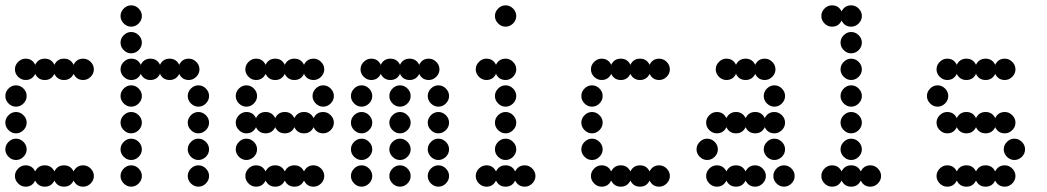

<svg xmlns="http://www.w3.org/2000/svg" viewBox="-20 -700 3928 720"><path d="M76 -80Q101 -80 112 -57Q123 -80 148 -80Q173 -80 184 -57Q195 -80 220 -80Q245 -80 256 -57Q267 -80 292 -80Q308 -80 320 -68Q332 -56 332 -40Q332 -24 320 -12Q308 0 292 0Q267 0 256 -23Q245 0 220 0Q195 0 184 -23Q173 0 148 0Q123 0 112 -23Q101 0 76 0Q60 0 48 -12Q36 -24 36 -40Q36 -56 48 -68Q60 -80 76 -80ZM12 -112Q0 -124 0 -140Q0 -156 12 -168Q24 -180 40 -180Q56 -180 68 -168Q80 -156 80 -140Q80 -124 68 -112Q56 -100 40 -100Q24 -100 12 -112ZM12 -212Q0 -224 0 -240Q0 -256 12 -268Q24 -280 40 -280Q56 -280 68 -268Q80 -256 80 -240Q80 -224 68 -212Q56 -200 40 -200Q24 -200 12 -212ZM12 -312Q0 -324 0 -340Q0 -356 12 -368Q24 -380 40 -380Q56 -380 68 -368Q80 -356 80 -340Q80 -324 68 -312Q56 -300 40 -300Q24 -300 12 -312ZM76 -480Q101 -480 112 -457Q123 -480 148 -480Q173 -480 184 -457Q195 -480 220 -480Q245 -480 256 -457Q267 -480 292 -480Q308 -480 320 -468Q332 -456 332 -440Q332 -424 320 -412Q308 -400 292 -400Q267 -400 256 -423Q245 -400 220 -400Q195 -400 184 -423Q173 -400 148 -400Q123 -400 112 -423Q101 -400 76 -400Q60 -400 48 -412Q36 -424 36 -440Q36 -456 48 -468Q60 -480 76 -480Z M696 -12Q684 -24 684 -40Q684 -56 696 -68Q708 -80 724 -80Q740 -80 752 -68Q764 -56 764 -40Q764 -24 752 -12Q740 0 724 0Q708 0 696 -12ZM444 -12Q432 -24 432 -40Q432 -56 444 -68Q456 -80 472 -80Q488 -80 500 -68Q512 -56 512 -40Q512 -24 500 -12Q488 0 472 0Q456 0 444 -12ZM696 -112Q684 -124 684 -140Q684 -156 696 -168Q708 -180 724 -180Q740 -180 752 -168Q764 -156 764 -140Q764 -124 752 -112Q740 -100 724 -100Q708 -100 696 -112ZM444 -112Q432 -124 432 -140Q432 -156 444 -168Q456 -180 472 -180Q488 -180 500 -168Q512 -156 512 -140Q512 -124 500 -112Q488 -100 472 -100Q456 -100 444 -112ZM696 -212Q684 -224 684 -240Q684 -256 696 -268Q708 -280 724 -280Q740 -280 752 -268Q764 -256 764 -240Q764 -224 752 -212Q740 -200 724 -200Q708 -200 696 -212ZM444 -212Q432 -224 432 -240Q432 -256 444 -268Q456 -280 472 -280Q488 -280 500 -268Q512 -256 512 -240Q512 -224 500 -212Q488 -200 472 -200Q456 -200 444 -212ZM696 -312Q684 -324 684 -340Q684 -356 696 -368Q708 -380 724 -380Q740 -380 752 -368Q764 -356 764 -340Q764 -324 752 -312Q740 -300 724 -300Q708 -300 696 -312ZM444 -312Q432 -324 432 -340Q432 -356 444 -368Q456 -380 472 -380Q488 -380 500 -368Q512 -356 512 -340Q512 -324 500 -312Q488 -300 472 -300Q456 -300 444 -312ZM472 -480Q497 -480 508 -457Q519 -480 544 -480Q569 -480 580 -457Q591 -480 616 -480Q641 -480 652 -457Q663 -480 688 -480Q704 -480 716 -468Q728 -456 728 -440Q728 -424 716 -412Q704 -400 688 -400Q663 -400 652 -423Q641 -400 616 -400Q591 -400 580 -423Q569 -400 544 -400Q519 -400 508 -423Q497 -400 472 -400Q456 -400 444 -412Q432 -424 432 -440Q432 -456 444 -468Q456 -480 472 -480ZM444 -512Q432 -524 432 -540Q432 -556 444 -568Q456 -580 472 -580Q488 -580 500 -568Q512 -556 512 -540Q512 -524 500 -512Q488 -500 472 -500Q456 -500 444 -512ZM444 -612Q432 -624 432 -640Q432 -656 444 -668Q456 -680 472 -680Q488 -680 500 -668Q512 -656 512 -640Q512 -624 500 -612Q488 -600 472 -600Q456 -600 444 -612Z M940 -80Q965 -80 976 -57Q987 -80 1012 -80Q1037 -80 1048 -57Q1059 -80 1084 -80Q1109 -80 1120 -57Q1131 -80 1156 -80Q1172 -80 1184 -68Q1196 -56 1196 -40Q1196 -24 1184 -12Q1172 0 1156 0Q1131 0 1120 -23Q1109 0 1084 0Q1059 0 1048 -23Q1037 0 1012 0Q987 0 976 -23Q965 0 940 0Q924 0 912 -12Q900 -24 900 -40Q900 -56 912 -68Q924 -80 940 -80ZM876 -112Q864 -124 864 -140Q864 -156 876 -168Q888 -180 904 -180Q920 -180 932 -168Q944 -156 944 -140Q944 -124 932 -112Q920 -100 904 -100Q888 -100 876 -112ZM904 -280Q929 -280 940 -257Q951 -280 976 -280Q1001 -280 1012 -257Q1023 -280 1048 -280Q1073 -280 1084 -257Q1095 -280 1120 -280Q1145 -280 1156 -257Q1167 -280 1192 -280Q1208 -280 1220 -268Q1232 -256 1232 -240Q1232 -224 1220 -212Q1208 -200 1192 -200Q1167 -200 1156 -223Q1145 -200 1120 -200Q1095 -200 1084 -223Q1073 -200 1048 -200Q1023 -200 1012 -223Q1001 -200 976 -200Q951 -200 940 -223Q929 -200 904 -200Q888 -200 876 -212Q864 -224 864 -240Q864 -256 876 -268Q888 -280 904 -280ZM1164 -312Q1152 -324 1152 -340Q1152 -356 1164 -368Q1176 -380 1192 -380Q1208 -380 1220 -368Q1232 -356 1232 -340Q1232 -324 1220 -312Q1208 -300 1192 -300Q1176 -300 1164 -312ZM876 -312Q864 -324 864 -340Q864 -356 876 -368Q888 -380 904 -380Q920 -380 932 -368Q944 -356 944 -340Q944 -324 932 -312Q920 -300 904 -300Q888 -300 876 -312ZM940 -480Q965 -480 976 -457Q987 -480 1012 -480Q1037 -480 1048 -457Q1059 -480 1084 -480Q1109 -480 1120 -457Q1131 -480 1156 -480Q1172 -480 1184 -468Q1196 -456 1196 -440Q1196 -424 1184 -412Q1172 -400 1156 -400Q1131 -400 1120 -423Q1109 -400 1084 -400Q1059 -400 1048 -423Q1037 -400 1012 -400Q987 -400 976 -423Q965 -400 940 -400Q924 -400 912 -412Q900 -424 900 -440Q900 -456 912 -468Q924 -480 940 -480Z M1596 -12Q1584 -24 1584 -40Q1584 -56 1596 -68Q1608 -80 1624 -80Q1640 -80 1652 -68Q1664 -56 1664 -40Q1664 -24 1652 -12Q1640 0 1624 0Q1608 0 1596 -12ZM1452 -12Q1440 -24 1440 -40Q1440 -56 1452 -68Q1464 -80 1480 -80Q1496 -80 1508 -68Q1520 -56 1520 -40Q1520 -24 1508 -12Q1496 0 1480 0Q1464 0 1452 -12ZM1308 -12Q1296 -24 1296 -40Q1296 -56 1308 -68Q1320 -80 1336 -80Q1352 -80 1364 -68Q1376 -56 1376 -40Q1376 -24 1364 -12Q1352 0 1336 0Q1320 0 1308 -12ZM1596 -112Q1584 -124 1584 -140Q1584 -156 1596 -168Q1608 -180 1624 -180Q1640 -180 1652 -168Q1664 -156 1664 -140Q1664 -124 1652 -112Q1640 -100 1624 -100Q1608 -100 1596 -112ZM1452 -112Q1440 -124 1440 -140Q1440 -156 1452 -168Q1464 -180 1480 -180Q1496 -180 1508 -168Q1520 -156 1520 -140Q1520 -124 1508 -112Q1496 -100 1480 -100Q1464 -100 1452 -112ZM1308 -112Q1296 -124 1296 -140Q1296 -156 1308 -168Q1320 -180 1336 -180Q1352 -180 1364 -168Q1376 -156 1376 -140Q1376 -124 1364 -112Q1352 -100 1336 -100Q1320 -100 1308 -112ZM1596 -212Q1584 -224 1584 -240Q1584 -256 1596 -268Q1608 -280 1624 -280Q1640 -280 1652 -268Q1664 -256 1664 -240Q1664 -224 1652 -212Q1640 -200 1624 -200Q1608 -200 1596 -212ZM1452 -212Q1440 -224 1440 -240Q1440 -256 1452 -268Q1464 -280 1480 -280Q1496 -280 1508 -268Q1520 -256 1520 -240Q1520 -224 1508 -212Q1496 -200 1480 -200Q1464 -200 1452 -212ZM1308 -212Q1296 -224 1296 -240Q1296 -256 1308 -268Q1320 -280 1336 -280Q1352 -280 1364 -268Q1376 -256 1376 -240Q1376 -224 1364 -212Q1352 -200 1336 -200Q1320 -200 1308 -212ZM1596 -312Q1584 -324 1584 -340Q1584 -356 1596 -368Q1608 -380 1624 -380Q1640 -380 1652 -368Q1664 -356 1664 -340Q1664 -324 1652 -312Q1640 -300 1624 -300Q1608 -300 1596 -312ZM1452 -312Q1440 -324 1440 -340Q1440 -356 1452 -368Q1464 -380 1480 -380Q1496 -380 1508 -368Q1520 -356 1520 -340Q1520 -324 1508 -312Q1496 -300 1480 -300Q1464 -300 1452 -312ZM1308 -312Q1296 -324 1296 -340Q1296 -356 1308 -368Q1320 -380 1336 -380Q1352 -380 1364 -368Q1376 -356 1376 -340Q1376 -324 1364 -312Q1352 -300 1336 -300Q1320 -300 1308 -312ZM1372 -480Q1397 -480 1408 -457Q1419 -480 1444 -480Q1469 -480 1480 -457Q1491 -480 1516 -480Q1541 -480 1552 -457Q1563 -480 1588 -480Q1604 -480 1616 -468Q1628 -456 1628 -440Q1628 -424 1616 -412Q1604 -400 1588 -400Q1563 -400 1552 -423Q1541 -400 1516 -400Q1491 -400 1480 -423Q1469 -400 1444 -400Q1419 -400 1408 -423Q1397 -400 1372 -400Q1356 -400 1344 -412Q1332 -424 1332 -440Q1332 -456 1344 -468Q1356 -480 1372 -480Z M1804 -80Q1829 -80 1840 -57Q1851 -80 1876 -80Q1901 -80 1912 -57Q1923 -80 1948 -80Q1964 -80 1976 -68Q1988 -56 1988 -40Q1988 -24 1976 -12Q1964 0 1948 0Q1923 0 1912 -23Q1901 0 1876 0Q1851 0 1840 -23Q1829 0 1804 0Q1788 0 1776 -12Q1764 -24 1764 -40Q1764 -56 1776 -68Q1788 -80 1804 -80ZM1848 -112Q1836 -124 1836 -140Q1836 -156 1848 -168Q1860 -180 1876 -180Q1892 -180 1904 -168Q1916 -156 1916 -140Q1916 -124 1904 -112Q1892 -100 1876 -100Q1860 -100 1848 -112ZM1848 -212Q1836 -224 1836 -240Q1836 -256 1848 -268Q1860 -280 1876 -280Q1892 -280 1904 -268Q1916 -256 1916 -240Q1916 -224 1904 -212Q1892 -200 1876 -200Q1860 -200 1848 -212ZM1848 -312Q1836 -324 1836 -340Q1836 -356 1848 -368Q1860 -380 1876 -380Q1892 -380 1904 -368Q1916 -356 1916 -340Q1916 -324 1904 -312Q1892 -300 1876 -300Q1860 -300 1848 -312ZM1804 -480Q1829 -480 1840 -457Q1851 -480 1876 -480Q1892 -480 1904 -468Q1916 -456 1916 -440Q1916 -424 1904 -412Q1892 -400 1876 -400Q1851 -400 1840 -423Q1829 -400 1804 -400Q1788 -400 1776 -412Q1764 -424 1764 -440Q1764 -456 1776 -468Q1788 -480 1804 -480ZM1848 -612Q1836 -624 1836 -640Q1836 -656 1848 -668Q1860 -680 1876 -680Q1892 -680 1904 -668Q1916 -656 1916 -640Q1916 -624 1904 -612Q1892 -600 1876 -600Q1860 -600 1848 -612Z M2236 -80Q2261 -80 2272 -57Q2283 -80 2308 -80Q2333 -80 2344 -57Q2355 -80 2380 -80Q2405 -80 2416 -57Q2427 -80 2452 -80Q2468 -80 2480 -68Q2492 -56 2492 -40Q2492 -24 2480 -12Q2468 0 2452 0Q2427 0 2416 -23Q2405 0 2380 0Q2355 0 2344 -23Q2333 0 2308 0Q2283 0 2272 -23Q2261 0 2236 0Q2220 0 2208 -12Q2196 -24 2196 -40Q2196 -56 2208 -68Q2220 -80 2236 -80ZM2172 -112Q2160 -124 2160 -140Q2160 -156 2172 -168Q2184 -180 2200 -180Q2216 -180 2228 -168Q2240 -156 2240 -140Q2240 -124 2228 -112Q2216 -100 2200 -100Q2184 -100 2172 -112ZM2172 -212Q2160 -224 2160 -240Q2160 -256 2172 -268Q2184 -280 2200 -280Q2216 -280 2228 -268Q2240 -256 2240 -240Q2240 -224 2228 -212Q2216 -200 2200 -200Q2184 -200 2172 -212ZM2172 -312Q2160 -324 2160 -340Q2160 -356 2172 -368Q2184 -380 2200 -380Q2216 -380 2228 -368Q2240 -356 2240 -340Q2240 -324 2228 -312Q2216 -300 2200 -300Q2184 -300 2172 -312ZM2236 -480Q2261 -480 2272 -457Q2283 -480 2308 -480Q2333 -480 2344 -457Q2355 -480 2380 -480Q2405 -480 2416 -457Q2427 -480 2452 -480Q2468 -480 2480 -468Q2492 -456 2492 -440Q2492 -424 2480 -412Q2468 -400 2452 -400Q2427 -400 2416 -423Q2405 -400 2380 -400Q2355 -400 2344 -423Q2333 -400 2308 -400Q2283 -400 2272 -423Q2261 -400 2236 -400Q2220 -400 2208 -412Q2196 -424 2196 -440Q2196 -456 2208 -468Q2220 -480 2236 -480Z M2892 -12Q2880 -24 2880 -40Q2880 -56 2892 -68Q2904 -80 2920 -80Q2936 -80 2948 -68Q2960 -56 2960 -40Q2960 -24 2948 -12Q2936 0 2920 0Q2904 0 2892 -12ZM2668 -80Q2693 -80 2704 -57Q2715 -80 2740 -80Q2765 -80 2776 -57Q2787 -80 2812 -80Q2828 -80 2840 -68Q2852 -56 2852 -40Q2852 -24 2840 -12Q2828 0 2812 0Q2787 0 2776 -23Q2765 0 2740 0Q2715 0 2704 -23Q2693 0 2668 0Q2652 0 2640 -12Q2628 -24 2628 -40Q2628 -56 2640 -68Q2652 -80 2668 -80ZM2856 -112Q2844 -124 2844 -140Q2844 -156 2856 -168Q2868 -180 2884 -180Q2900 -180 2912 -168Q2924 -156 2924 -140Q2924 -124 2912 -112Q2900 -100 2884 -100Q2868 -100 2856 -112ZM2604 -112Q2592 -124 2592 -140Q2592 -156 2604 -168Q2616 -180 2632 -180Q2648 -180 2660 -168Q2672 -156 2672 -140Q2672 -124 2660 -112Q2648 -100 2632 -100Q2616 -100 2604 -112ZM2668 -280Q2693 -280 2704 -257Q2715 -280 2740 -280Q2765 -280 2776 -257Q2787 -280 2812 -280Q2837 -280 2848 -257Q2859 -280 2884 -280Q2900 -280 2912 -268Q2924 -256 2924 -240Q2924 -224 2912 -212Q2900 -200 2884 -200Q2859 -200 2848 -223Q2837 -200 2812 -200Q2787 -200 2776 -223Q2765 -200 2740 -200Q2715 -200 2704 -223Q2693 -200 2668 -200Q2652 -200 2640 -212Q2628 -224 2628 -240Q2628 -256 2640 -268Q2652 -280 2668 -280ZM2856 -312Q2844 -324 2844 -340Q2844 -356 2856 -368Q2868 -380 2884 -380Q2900 -380 2912 -368Q2924 -356 2924 -340Q2924 -324 2912 -312Q2900 -300 2884 -300Q2868 -300 2856 -312ZM2704 -480Q2729 -480 2740 -457Q2751 -480 2776 -480Q2801 -480 2812 -457Q2823 -480 2848 -480Q2864 -480 2876 -468Q2888 -456 2888 -440Q2888 -424 2876 -412Q2864 -400 2848 -400Q2823 -400 2812 -423Q2801 -400 2776 -400Q2751 -400 2740 -423Q2729 -400 2704 -400Q2688 -400 2676 -412Q2664 -424 2664 -440Q2664 -456 2676 -468Q2688 -480 2704 -480Z M3100 -80Q3125 -80 3136 -57Q3147 -80 3172 -80Q3197 -80 3208 -57Q3219 -80 3244 -80Q3260 -80 3272 -68Q3284 -56 3284 -40Q3284 -24 3272 -12Q3260 0 3244 0Q3219 0 3208 -23Q3197 0 3172 0Q3147 0 3136 -23Q3125 0 3100 0Q3084 0 3072 -12Q3060 -24 3060 -40Q3060 -56 3072 -68Q3084 -80 3100 -80ZM3144 -112Q3132 -124 3132 -140Q3132 -156 3144 -168Q3156 -180 3172 -180Q3188 -180 3200 -168Q3212 -156 3212 -140Q3212 -124 3200 -112Q3188 -100 3172 -100Q3156 -100 3144 -112ZM3144 -212Q3132 -224 3132 -240Q3132 -256 3144 -268Q3156 -280 3172 -280Q3188 -280 3200 -268Q3212 -256 3212 -240Q3212 -224 3200 -212Q3188 -200 3172 -200Q3156 -200 3144 -212ZM3144 -312Q3132 -324 3132 -340Q3132 -356 3144 -368Q3156 -380 3172 -380Q3188 -380 3200 -368Q3212 -356 3212 -340Q3212 -324 3200 -312Q3188 -300 3172 -300Q3156 -300 3144 -312ZM3144 -412Q3132 -424 3132 -440Q3132 -456 3144 -468Q3156 -480 3172 -480Q3188 -480 3200 -468Q3212 -456 3212 -440Q3212 -424 3200 -412Q3188 -400 3172 -400Q3156 -400 3144 -412ZM3144 -512Q3132 -524 3132 -540Q3132 -556 3144 -568Q3156 -580 3172 -580Q3188 -580 3200 -568Q3212 -556 3212 -540Q3212 -524 3200 -512Q3188 -500 3172 -500Q3156 -500 3144 -512ZM3100 -680Q3125 -680 3136 -657Q3147 -680 3172 -680Q3188 -680 3200 -668Q3212 -656 3212 -640Q3212 -624 3200 -612Q3188 -600 3172 -600Q3147 -600 3136 -623Q3125 -600 3100 -600Q3084 -600 3072 -612Q3060 -624 3060 -640Q3060 -656 3072 -668Q3084 -680 3100 -680Z M3532 -80Q3557 -80 3568 -57Q3579 -80 3604 -80Q3629 -80 3640 -57Q3651 -80 3676 -80Q3701 -80 3712 -57Q3723 -80 3748 -80Q3764 -80 3776 -68Q3788 -56 3788 -40Q3788 -24 3776 -12Q3764 0 3748 0Q3723 0 3712 -23Q3701 0 3676 0Q3651 0 3640 -23Q3629 0 3604 0Q3579 0 3568 -23Q3557 0 3532 0Q3516 0 3504 -12Q3492 -24 3492 -40Q3492 -56 3504 -68Q3516 -80 3532 -80ZM3756 -112Q3744 -124 3744 -140Q3744 -156 3756 -168Q3768 -180 3784 -180Q3800 -180 3812 -168Q3824 -156 3824 -140Q3824 -124 3812 -112Q3800 -100 3784 -100Q3768 -100 3756 -112ZM3532 -280Q3557 -280 3568 -257Q3579 -280 3604 -280Q3629 -280 3640 -257Q3651 -280 3676 -280Q3701 -280 3712 -257Q3723 -280 3748 -280Q3764 -280 3776 -268Q3788 -256 3788 -240Q3788 -224 3776 -212Q3764 -200 3748 -200Q3723 -200 3712 -223Q3701 -200 3676 -200Q3651 -200 3640 -223Q3629 -200 3604 -200Q3579 -200 3568 -223Q3557 -200 3532 -200Q3516 -200 3504 -212Q3492 -224 3492 -240Q3492 -256 3504 -268Q3516 -280 3532 -280ZM3468 -312Q3456 -324 3456 -340Q3456 -356 3468 -368Q3480 -380 3496 -380Q3512 -380 3524 -368Q3536 -356 3536 -340Q3536 -324 3524 -312Q3512 -300 3496 -300Q3480 -300 3468 -312ZM3532 -480Q3557 -480 3568 -457Q3579 -480 3604 -480Q3629 -480 3640 -457Q3651 -480 3676 -480Q3701 -480 3712 -457Q3723 -480 3748 -480Q3764 -480 3776 -468Q3788 -456 3788 -440Q3788 -424 3776 -412Q3764 -400 3748 -400Q3723 -400 3712 -423Q3701 -400 3676 -400Q3651 -400 3640 -423Q3629 -400 3604 -400Q3579 -400 3568 -423Q3557 -400 3532 -400Q3516 -400 3504 -412Q3492 -424 3492 -440Q3492 -456 3504 -468Q3516 -480 3532 -480Z"/></svg>

Font: Dotrice Condensed
Style: Regular
Weight: 400
Width: 2
Monospace: yes
Designer: Paul Flo Williams
Foundry: His Deeds Are Dust
Version: Version 1.001